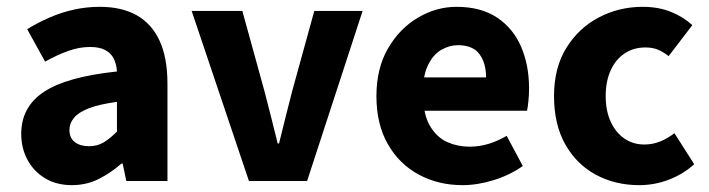

<svg xmlns="http://www.w3.org/2000/svg" viewBox="-20 -528 2068 560"><path d="M189.7 12Q144.6 12 111.4 -8.1Q78.2 -28.2 60 -62.1Q41.9 -96 41.9 -137.5Q41.9 -216.1 108 -260Q174.1 -304 321.1 -319.5Q319.7 -341.2 311.6 -357.3Q303.4 -373.4 286.6 -382.2Q269.8 -391 242.8 -391Q211.6 -391 179.7 -379.7Q147.7 -368.4 111.5 -348.3L59.3 -442.9Q90.9 -462.3 125.1 -477.1Q159.3 -492 195.8 -500Q232.2 -508.1 271.2 -508.1Q334.8 -508.1 378.7 -483.5Q422.5 -458.8 445.4 -409.3Q468.4 -359.7 468.4 -283.6V0H348.4L337.8 -50.8H334.1Q303 -23.5 267.5 -5.8Q232.1 12 189.7 12ZM239.6 -101.6Q264.5 -101.6 283.3 -113.2Q302 -124.8 321.1 -144.3V-230.9Q269 -223.8 238.8 -212Q208.6 -200.2 195.6 -184.1Q182.5 -168.1 182.5 -149.3Q182.5 -125.6 198.1 -113.6Q213.7 -101.6 239.6 -101.6Z M706.1 0 539 -496.1H686.8L751.4 -261.9Q760.9 -225.2 770.6 -187.1Q780.3 -148.9 789.9 -109.6H793.9Q803.4 -148.9 813.1 -187.1Q822.8 -225.2 832.1 -261.9L896.7 -496.1H1037.6L875.7 0Z M1328.9 12Q1258.2 12 1201.2 -18.9Q1144.2 -49.7 1111.1 -107.8Q1077.9 -165.9 1077.9 -247.8Q1077.9 -328.5 1111.6 -386.6Q1145.2 -444.7 1198.8 -476.4Q1252.4 -508.1 1311.8 -508.1Q1382.4 -508.1 1429.5 -476.9Q1476.6 -445.6 1499.9 -391.7Q1523.1 -337.8 1523.1 -270Q1523.1 -250.5 1521.1 -232.2Q1519.2 -214 1517.2 -205H1192.7L1191 -302.2H1397.7Q1397.7 -343.7 1378.5 -370Q1359.2 -396.2 1315.2 -396.2Q1290.6 -396.2 1266.6 -382.3Q1242.6 -368.5 1227.4 -336Q1212.2 -303.5 1213.6 -248.3Q1215.3 -191.1 1235.3 -158.7Q1255.3 -126.3 1285.4 -113.2Q1315.6 -100.2 1349 -100.2Q1377.5 -100.2 1404.4 -108.2Q1431.3 -116.3 1457.8 -131.8L1504.8 -43.8Q1467.3 -17.4 1420.2 -2.7Q1373.2 12 1328.9 12Z M1844.4 12Q1773.6 12 1717.3 -18.7Q1660.9 -49.4 1628.4 -107.5Q1595.9 -165.6 1595.9 -247.8Q1595.9 -330.5 1632 -388.6Q1668.1 -446.7 1727 -477.4Q1785.9 -508.1 1854.4 -508.1Q1900.3 -508.1 1936.6 -493.5Q1972.9 -479 1999.3 -454.7L1930.2 -364.3Q1916.2 -375.5 1900.3 -382.6Q1884.4 -389.6 1862.5 -389.6Q1828.1 -389.6 1801.9 -372.2Q1775.7 -354.9 1761.1 -322.8Q1746.6 -290.8 1746.6 -247.8Q1746.6 -205 1761.2 -173.1Q1775.9 -141.2 1801.2 -123.9Q1826.6 -106.5 1859.3 -106.5Q1883.7 -106.5 1905.8 -115.5Q1927.9 -124.6 1947.1 -139.5L2004.7 -49.1Q1974 -20.8 1932 -4.4Q1889.9 12 1844.4 12Z"/></svg>

Font: Mada
Style: Regular
Weight: 400
Designer: Khaled Hosny
Version: Version 1.5